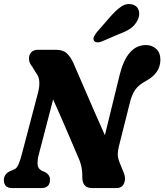

<svg xmlns="http://www.w3.org/2000/svg" viewBox="-20 -952 833 972"><path d="M175.5 -166.5Q169.5 -142.5 170.2 -120.5Q171 -98.5 192.5 -87L209 -80.5Q219.5 -74.5 226.5 -64.8Q233.5 -55 233 -41.5Q233 -21 221.8 -10.5Q210.5 0 192 0H41.5Q18.5 0 9 -11.2Q-0.5 -22.5 -0.5 -39.5Q-0.5 -70.5 30 -85L53 -95Q66 -100.5 74.8 -122.2Q83.5 -144 91.5 -175L172 -481Q180.5 -512 179 -538.2Q177.5 -564.5 163 -582L142.5 -615.5Q128 -632.5 126.8 -652.2Q125.5 -672 137 -686Q148.5 -700 173 -700H262.5Q299 -700 318.2 -682Q337.5 -664 352 -632Q372.5 -585 399.5 -522.2Q426.5 -459.5 455.5 -392.8Q484.5 -326 511 -267.5L585.5 -572Q623 -724 719 -724Q749 -724 770.8 -704.5Q792.5 -685 792 -647Q790.5 -581 719.5 -542.5Q682.5 -522.5 664.8 -498Q647 -473.5 635.5 -424.5L581.5 -209.5Q576 -187.5 576.2 -169.8Q576.5 -152 585 -130.5L607 -76Q618.5 -47.5 608 -23.8Q597.5 0 571 0H445Q395.5 0 396.5 -58.5Q398 -111 374 -160Q363 -185.5 344 -230.5Q325 -275.5 300.5 -332Q276 -388.5 249 -448.5ZM536 -864.5Q565.5 -899.5 593.5 -918.5Q621.5 -937.5 651.5 -929Q677 -921 683 -897Q689 -873 675.5 -848Q662.5 -823.5 641.2 -808.2Q620 -793 582.5 -779.5L494 -741.5Q481.5 -736.5 470.2 -738Q459 -739.5 455 -747.5Q451 -757 456.2 -767.5Q461.5 -778 470.5 -789.5Z"/></svg>

Font: Fraunces 144pt SuperSoft
Style: Bold Italic
Weight: 700
Italic angle: -16°
Version: Version 1.000;[0bf87f6ff]